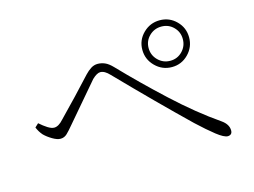

<svg xmlns="http://www.w3.org/2000/svg" viewBox="-85 -819 1169 884"><g transform="rotate(-15 500.0 -376.5)"><path d="M623 -564Q623 -610 656 -642.5Q689 -675 735 -675Q781 -675 813.5 -642.5Q846 -610 846 -564Q846 -518 813.5 -485Q781 -452 735 -452Q689 -452 656 -485Q623 -518 623 -564ZM653 -564Q653 -530 677 -506Q701 -482 735 -482Q769 -482 792.5 -506Q816 -530 816 -564Q816 -598 792.5 -621.5Q769 -645 735 -645Q701 -645 677 -621.5Q653 -598 653 -564ZM55 -346 72 -362Q91 -345 108.5 -334Q126 -323 139 -323Q160 -323 183 -349Q271 -439 346 -521Q360 -536 375 -545.5Q390 -555 407 -555Q424 -555 441 -548Q458 -541 478 -520Q571 -423 679.5 -322.5Q788 -222 891 -151Q922 -129 922 -100Q922 -79 901 -78Q883 -78 848 -105.5Q813 -133 766 -177Q623 -315 453 -490Q430 -515 409 -515Q393 -515 370 -493Q300 -412 218 -315Q199 -292 185.5 -279Q172 -266 154 -266Q138 -266 116 -279Q94 -292 79 -307Q64 -324 55 -346Z"/></g></svg>

Font: Minh Nguyen ExtraLight
Style: Regular
Weight: 250
Designer: Ryoko NISHIZUKA 西塚涼子 (kana & ideographs); Frank Grießhammer (Latin, Greek & Cyrillic); Wenlong ZHANG 张文龙 (bopomofo); San
Foundry: Adobe
Version: Version 1.100;July 7, 2023;FontCreator 14.0.0.2814 64-bit